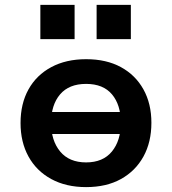

<svg xmlns="http://www.w3.org/2000/svg" viewBox="-20 -755 703 785"><path d="M332 10Q250 10 189.5 -23Q129 -56 96.5 -115Q64 -174 64 -252Q64 -331 96.5 -389.5Q129 -448 189.5 -480.5Q250 -513 332 -513Q415 -513 474.5 -480.5Q534 -448 566.5 -389.5Q599 -331 599 -253Q599 -174 566.5 -115Q534 -56 474.5 -23Q415 10 332 10ZM332 -91Q401 -91 437.5 -135.5Q474 -180 474 -253Q474 -326 438 -369Q402 -412 332 -412Q262 -412 225.5 -369Q189 -326 189 -253Q189 -180 226 -135.5Q263 -91 332 -91ZM155 -207V-297H509V-207ZM375 -595V-735H515V-595ZM145 -595V-735H285V-595Z"/></svg>

Font: Nunito Sans 6pt
Style: Bold
Weight: 700
Version: Version 3.101;gftools[0.9.27]